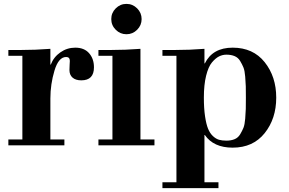

<svg xmlns="http://www.w3.org/2000/svg" viewBox="-20 -747 1485 987"><path d="M23 0V-30H95V-460H23V-490H85Q162 -490 239 -496V-415H241Q256 -454 290.5 -478Q325 -502 367 -502Q413 -502 438 -473.5Q463 -445 463 -401Q463 -334 398 -334Q369 -334 353 -348Q337 -362 337 -387Q337 -403 338 -415.5Q339 -428 339 -434Q339 -454 320 -454Q281 -454 260 -384Q239 -314 239 -241V-30H311V0Z M486 0V-30H558V-460H486V-490H548Q625 -490 702 -496V-30H774V0ZM575 -594Q552 -617 552 -649Q552 -681 575 -704Q598 -727 630 -727Q662 -727 685 -704Q708 -681 708 -649Q708 -617 685 -594Q662 -571 630 -571Q598 -571 575 -594Z M815 220V190H887V-460H815V-490H877Q955 -490 1031 -496V-421H1033Q1073 -502 1176 -502Q1281 -502 1340.5 -427.5Q1400 -353 1400 -245Q1400 -137 1340.5 -62.5Q1281 12 1176 12Q1078 12 1033 -53H1031V190H1103V220ZM1144 -466Q1124 -466 1106 -457Q1088 -448 1069.5 -426Q1051 -404 1039.5 -357.5Q1028 -311 1028 -245Q1028 -190 1034 -149.5Q1040 -109 1049.5 -85.5Q1059 -62 1074.5 -47.5Q1090 -33 1106 -28.5Q1122 -24 1144 -24Q1168 -24 1186 -31.5Q1204 -39 1214.5 -56.5Q1225 -74 1231.5 -90Q1238 -106 1240.5 -137Q1243 -168 1243.5 -187Q1244 -206 1244 -245Q1244 -284 1243.5 -303Q1243 -322 1240.5 -353Q1238 -384 1231.5 -400Q1225 -416 1214.5 -433.5Q1204 -451 1186 -458.5Q1168 -466 1144 -466Z"/></svg>

Font: Justus
Style: Bold
Weight: 700
Version: Version 001.001